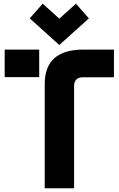

<svg xmlns="http://www.w3.org/2000/svg" viewBox="-20 -1001 631 1021"><path d="M217.8 0V-553.7Q217.8 -737.3 422.9 -737.3H585.9V-590.3H422.9Q374 -590.3 374 -543V0ZM4.9 -737.3H188.5V-590.8H4.9ZM207 -981.4 295.4 -901.9 383.8 -981.4 452.6 -903.3 295.4 -761.7 138.2 -903.3Z"/></svg>

Font: New Shape
Style: Bold
Weight: 700
Designer: Wojciech Kalinowski "wmk69" (wmk69@o2.pl)
Foundry: Wojciech Kalinowski "wmk69" (wmk69@o2.pl)
Version: Version 2.1.1; 2021-05-14